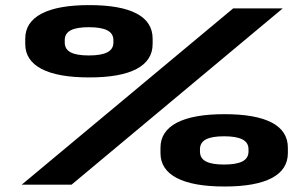

<svg xmlns="http://www.w3.org/2000/svg" viewBox="-20 -706 1174 734"><path d="M63 0 871.5 -674H1061L253.5 0ZM838.5 7Q718 7 655.8 -25.5Q593.5 -58 593.5 -121V-141Q593.5 -204 655.8 -236.8Q718 -269.5 838.5 -269.5Q958 -269.5 1019.2 -237.2Q1080.5 -205 1080.5 -141V-121Q1080.5 -58 1019.2 -25.5Q958 7 838.5 7ZM321.5 -410Q201 -410 138.8 -442.5Q76.5 -475 76.5 -538V-558Q76.5 -621 138.8 -653.8Q201 -686.5 321.5 -686.5Q441 -686.5 502.2 -654.2Q563.5 -622 563.5 -558V-538Q563.5 -475 502.2 -442.5Q441 -410 321.5 -410ZM319.5 -494Q367 -494 390.2 -506Q413.5 -518 413.5 -543.5V-552.5Q413.5 -578 390.2 -590Q367 -602 319.5 -602Q272.5 -602 250 -590Q227.5 -578 227.5 -552.5V-543.5Q227.5 -518 250 -506Q272.5 -494 319.5 -494ZM836.5 -77Q883.5 -77 906.8 -89Q930 -101 930 -126.5V-135.5Q930 -161 906.8 -173Q883.5 -185 836.5 -185Q789.5 -185 767 -173Q744.5 -161 744.5 -135.5V-126.5Q744.5 -101 767 -89Q789.5 -77 836.5 -77Z"/></svg>

Font: Anybody UltraExpanded ExtraBold
Style: Regular
Weight: 800
Width: 9
Designer: Tyler Finck
Foundry: Etcetera Type Company
Version: Version 1.010; ttfautohint (v1.8.3) -l 8 -r 50 -G 200 -x 14 